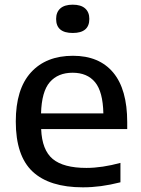

<svg xmlns="http://www.w3.org/2000/svg" viewBox="-20 -791 604 821"><path d="M334.5 10Q191.5 10 119.5 -57.2Q47.5 -124.5 47.5 -271.5Q47.5 -410 112.2 -481.2Q177 -552.5 292 -552.5Q404 -552.5 464 -480.8Q524 -409 524 -268.5V-239H156Q159.5 -149.5 205.5 -111.2Q251.5 -73 349.5 -73Q383 -73 419.8 -78.5Q456.5 -84 495 -94.5V-11.5Q451.5 -0.5 412.2 4.8Q373 10 334.5 10ZM290.5 -480Q228 -480 193 -439.8Q158 -399.5 155.5 -306H422Q420 -399 386.5 -439.5Q353 -480 290.5 -480ZM291 -650Q220 -650 220 -710Q220 -739 238 -755Q256 -771 291 -771Q326 -771 344 -755Q362 -739 362 -710Q362 -650 291 -650Z"/></svg>

Font: Encode Sans SemiExpanded SemiExpanded Medium
Style: Regular
Weight: 500
Width: 6
Designer: Multiple Designers
Foundry: Impallari Type
Version: Version 3.000; ttfautohint (v1.8.3) -l 8 -r 50 -G 200 -x 14 